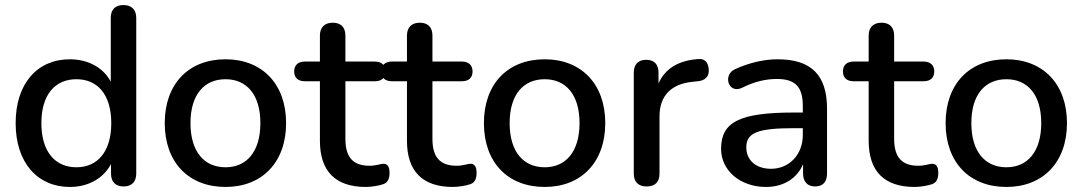

<svg xmlns="http://www.w3.org/2000/svg" viewBox="-20 -732 4291 761"><path d="M257 9C331 9 391 -26 420 -82V-44C420 -11 438 7 470 7C502 7 520 -11 520 -44V-661C520 -694 501 -712 469 -712C437 -712 419 -694 419 -661V-408C391 -463 330 -497 257 -497C127 -497 42 -400 42 -244C42 -88 128 9 257 9ZM283 -69C199 -69 144 -130 144 -244C144 -358 199 -418 283 -418C366 -418 421 -358 421 -244C421 -130 366 -69 283 -69Z M874 9C1019 9 1114 -89 1114 -244C1114 -399 1019 -497 874 -497C727 -497 633 -399 633 -244C633 -89 727 9 874 9ZM874 -69C790 -69 735 -130 735 -244C735 -358 790 -418 874 -418C957 -418 1012 -358 1012 -244C1012 -130 957 -69 874 -69Z M1430 9C1451 9 1483 4 1499 -2C1518 -8 1524 -26 1524 -47C1524 -75 1513 -83 1499 -83C1486 -82 1469 -75 1445 -75C1377 -75 1349 -111 1349 -182V-410H1466C1493 -410 1508 -424 1508 -449C1508 -473 1493 -488 1466 -488H1349V-591C1349 -624 1331 -642 1299 -642C1267 -642 1248 -624 1248 -591V-488H1188C1161 -488 1146 -473 1146 -449C1146 -424 1161 -410 1188 -410H1248V-174C1248 -55 1308 9 1430 9Z M1775 9C1796 9 1828 4 1844 -2C1863 -8 1869 -26 1869 -47C1869 -75 1858 -83 1844 -83C1831 -82 1814 -75 1790 -75C1722 -75 1694 -111 1694 -182V-410H1811C1838 -410 1853 -424 1853 -449C1853 -473 1838 -488 1811 -488H1694V-591C1694 -624 1676 -642 1644 -642C1612 -642 1593 -624 1593 -591V-488H1533C1506 -488 1491 -473 1491 -449C1491 -424 1506 -410 1533 -410H1593V-174C1593 -55 1653 9 1775 9Z M2139 9C2284 9 2379 -89 2379 -244C2379 -399 2284 -497 2139 -497C1992 -497 1898 -399 1898 -244C1898 -89 1992 9 2139 9ZM2139 -69C2055 -69 2000 -130 2000 -244C2000 -358 2055 -418 2139 -418C2222 -418 2277 -358 2277 -244C2277 -130 2222 -69 2139 -69Z M2543 7C2577 7 2594 -11 2594 -44V-271C2594 -352 2640 -400 2727 -408L2746 -410C2776 -413 2792 -430 2789 -458C2787 -486 2772 -500 2749 -498C2671 -493 2616 -461 2590 -401V-444C2590 -477 2573 -495 2541 -495C2510 -495 2492 -477 2492 -444V-44C2492 -11 2510 7 2543 7Z M3016 9C3086 9 3139 -25 3163 -81V-44C3163 -11 3181 7 3211 7C3241 7 3258 -11 3258 -44V-301C3258 -435 3195 -497 3062 -497C3012 -497 2953 -485 2894 -458C2843 -436 2867 -358 2921 -384C2971 -409 3016 -419 3059 -419C3132 -419 3162 -388 3162 -312V-286H3128C2912 -286 2838 -249 2838 -142C2838 -56 2914 9 3016 9ZM3036 -63C2975 -63 2938 -98 2938 -148C2938 -206 2983 -224 3129 -224H3162V-197C3162 -119 3108 -63 3036 -63Z M3605 9C3626 9 3658 4 3674 -2C3693 -8 3699 -26 3699 -47C3699 -75 3688 -83 3674 -83C3661 -82 3644 -75 3620 -75C3552 -75 3524 -111 3524 -182V-410H3641C3668 -410 3683 -424 3683 -449C3683 -473 3668 -488 3641 -488H3524V-591C3524 -624 3506 -642 3474 -642C3442 -642 3423 -624 3423 -591V-488H3363C3336 -488 3321 -473 3321 -449C3321 -424 3336 -410 3363 -410H3423V-174C3423 -55 3483 9 3605 9Z M3969 9C4114 9 4209 -89 4209 -244C4209 -399 4114 -497 3969 -497C3822 -497 3728 -399 3728 -244C3728 -89 3822 9 3969 9ZM3969 -69C3885 -69 3830 -130 3830 -244C3830 -358 3885 -418 3969 -418C4052 -418 4107 -358 4107 -244C4107 -130 4052 -69 3969 -69Z"/></svg>

Font: Nunito SemiBold
Style: Regular
Weight: 600
Designer: Vernon Adams
Foundry: Vernon Adams
Version: Version 3.602